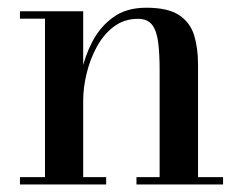

<svg xmlns="http://www.w3.org/2000/svg" viewBox="-20 -490 644 510"><path d="M201 -460V-19.5H262V0H33V-19.5H99.5V-440.5H33V-460ZM506 -319.5V-19.5H572.5V0H342.5V-19.5H404V-305Q404 -347 400.2 -377.2Q396.5 -407.5 384.2 -423.8Q372 -440 346.5 -440Q309.5 -440 282 -419Q254.5 -398 236.8 -365Q219 -332 210 -294.5Q201 -257 201 -224L188 -222Q188 -256 196.5 -298.2Q205 -340.5 225.5 -379.8Q246 -419 280.8 -444.2Q315.5 -469.5 368.5 -469.5Q426 -469.5 455.5 -450Q485 -430.5 495.5 -396.8Q506 -363 506 -319.5Z"/></svg>

Font: Bodoni Moda 11pt Medium
Style: Regular
Weight: 500
Designer: Owen Earl
Foundry: indestructible type
Version: Version 2.004